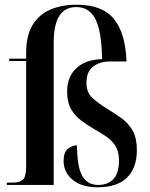

<svg xmlns="http://www.w3.org/2000/svg" viewBox="-20 -785 637 815"><path d="M394 10Q326 10 288 -22Q250 -54 250 -102Q250 -139 268 -153.5Q286 -168 307 -168Q307 -79 328.5 -39.5Q350 0 397 0Q439 0 462 -25.5Q485 -51 485 -102Q485 -140 471.5 -163Q458 -186 435 -202.5Q412 -219 383 -235Q352 -253 325 -273Q298 -293 281.5 -322Q265 -351 265 -397Q265 -459 304 -495.5Q343 -532 413 -534Q412 -647 386.5 -701Q361 -755 304 -755Q255 -755 231.5 -717Q208 -679 208 -606V0H9V-10H37Q64 -10 77.5 -22.5Q91 -35 91 -80V-526H19V-536H91V-560Q91 -635 119 -680Q147 -725 195.5 -745Q244 -765 305 -765Q415 -765 464 -704Q513 -643 517 -524H445Q404 -524 375.5 -502.5Q347 -481 347 -433Q347 -392 372.5 -369Q398 -346 440 -320Q470 -302 498 -281.5Q526 -261 543.5 -229.5Q561 -198 561 -148Q561 -72 519 -31Q477 10 394 10Z"/></svg>

Font: Noto Serif Display Condensed SemiBold
Style: Regular
Weight: 600
Width: 3
Designer: Monotype Design Team
Foundry: Monotype Imaging Inc.
Version: Version 2.009